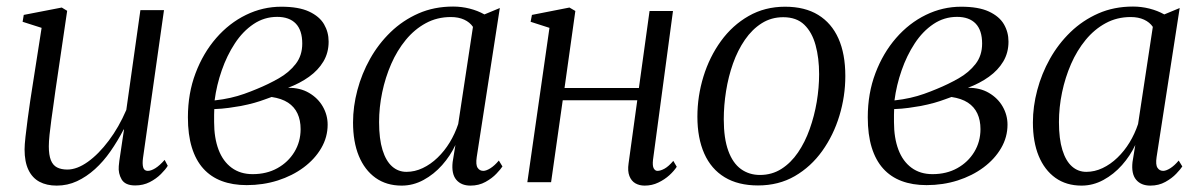

<svg xmlns="http://www.w3.org/2000/svg" viewBox="-20 -556 3659 586"><path d="M153 10.5Q122.5 10.5 100.5 -1.2Q78.5 -13 66.8 -37.5Q55 -62 55 -100Q55 -113.5 57.8 -138.8Q60.5 -164 64.5 -193.2Q68.5 -222.5 72.2 -248Q76 -273.5 78 -285.5L107 -471L49 -489.5L52.5 -510.5L168.5 -533L185 -523L149 -278.5Q147 -261.5 143.5 -238.5Q140 -215.5 136.8 -191Q133.5 -166.5 131.2 -145Q129 -123.5 129 -109.5Q129 -83 135.2 -67.2Q141.5 -51.5 154.2 -45Q167 -38.5 185.5 -38.5Q215 -38.5 248 -62Q281 -85.5 312 -126.8Q343 -168 365.5 -220.5L408.5 -525H480.5L416.5 -74Q414 -56 417 -45.2Q420 -34.5 431 -34.5Q441 -34.5 454 -42.5Q467 -50.5 482.5 -68L492 -50Q485.5 -39 471.2 -24.8Q457 -10.5 437 -0.2Q417 10 392.5 10Q362 10 351.2 -8.5Q340.5 -27 342.5 -49Q342.5 -52 344.2 -65Q346 -78 348.8 -95.8Q351.5 -113.5 354 -131Q356.5 -148.5 358.5 -160.5L357.5 -161Q339 -125.5 317.2 -94.2Q295.5 -63 269.8 -39.8Q244 -16.5 215 -3Q186 10.5 153 10.5Z M733 9Q690 9 656.8 -3.5Q623.5 -16 600.5 -41.5Q577.5 -67 565.5 -106Q553.5 -145 553.5 -198Q553.5 -271 576.8 -332.5Q600 -394 639.8 -439.8Q679.5 -485.5 730.8 -510.5Q782 -535.5 838.5 -535.5Q891.5 -535.5 923.2 -520.8Q955 -506 969 -482Q983 -458 983 -429Q983 -395 967 -368.2Q951 -341.5 923 -321.5Q895 -301.5 859 -288Q896 -288.5 923.2 -272.5Q950.5 -256.5 965.2 -230.8Q980 -205 980 -175.5Q980 -137.5 960.5 -104Q941 -70.5 906.8 -45Q872.5 -19.5 827.8 -5.2Q783 9 733 9ZM751 -24.5Q794 -24.5 826.8 -42.8Q859.5 -61 878.5 -92.2Q897.5 -123.5 897.5 -162Q897.5 -189 888 -209.5Q878.5 -230 859 -242.8Q839.5 -255.5 809 -260Q801.5 -257.5 788.2 -252.5Q775 -247.5 756.5 -242.2Q738 -237 715 -232.5Q698.5 -229.5 678.5 -226.8Q658.5 -224 634 -223Q633.5 -214 633.5 -206Q633.5 -198 633.5 -183.5Q633.5 -135 647 -99.2Q660.5 -63.5 687 -44Q713.5 -24.5 751 -24.5ZM635 -249.5Q661.5 -252.5 683.5 -257.5Q705.5 -262.5 725.2 -269.5Q745 -276.5 764 -284.5Q799.5 -299 831 -317Q862.5 -335 882.5 -360.8Q902.5 -386.5 902.5 -423Q902.5 -463.5 882.8 -484Q863 -504.5 826 -504.5Q786.5 -504.5 753.8 -482.5Q721 -460.5 696.8 -423.5Q672.5 -386.5 656.8 -341.2Q641 -296 635 -249.5Z M1435 -76.5Q1431.5 -53 1437.8 -43.8Q1444 -34.5 1455 -34.5Q1464 -34.5 1476.8 -42.5Q1489.5 -50.5 1502.5 -66L1513.5 -48Q1508.5 -40 1495.2 -26Q1482 -12 1461.8 -0.8Q1441.5 10.5 1416 10.5Q1387.5 10.5 1372.5 -7.5Q1357.5 -25.5 1361.5 -61.5L1370 -113.5Q1354.5 -80.5 1329.5 -52.2Q1304.5 -24 1272.8 -6.8Q1241 10.5 1206 10.5Q1159.5 10.5 1126.2 -13.2Q1093 -37 1075.2 -80Q1057.5 -123 1057.5 -182.5Q1057.5 -231 1070.8 -281Q1084 -331 1109.5 -376.5Q1135 -422 1172.2 -458Q1209.5 -494 1257.2 -515Q1305 -536 1363 -536Q1388.5 -536 1413.2 -529.8Q1438 -523.5 1458.5 -512L1505.5 -531.5ZM1423.5 -474Q1414 -488 1396.8 -496Q1379.5 -504 1356 -504Q1314 -504 1279.5 -485.2Q1245 -466.5 1218.5 -434.2Q1192 -402 1174 -360.8Q1156 -319.5 1146.5 -274Q1137 -228.5 1137 -183.5Q1137 -132 1147.5 -98.2Q1158 -64.5 1176.8 -48Q1195.5 -31.5 1220.5 -31.5Q1246 -31.5 1270.2 -43Q1294.5 -54.5 1315.5 -74.8Q1336.5 -95 1352.5 -121.2Q1368.5 -147.5 1378.5 -177.5Z M1973 -68Q1971 -50 1975.2 -42.2Q1979.5 -34.5 1986.5 -34.5Q1996 -34.5 2008.2 -41.2Q2020.5 -48 2035 -65L2045.5 -47Q2037.5 -34.5 2023 -21.2Q2008.5 -8 1989.2 1.2Q1970 10.5 1947.5 10.5Q1931.5 10.5 1919.2 3.5Q1907 -3.5 1901 -18.8Q1895 -34 1898.5 -57.5L1925 -250H1697.5L1662 0H1589.5L1657 -471L1599.5 -489.5L1603.5 -510.5L1718 -533L1736 -522.5L1703 -287.5H1930L1962.5 -522.5H2034Z M2376 -535.5Q2436.5 -535.5 2477.2 -510.5Q2518 -485.5 2539 -438.5Q2560 -391.5 2560 -324Q2560 -262.5 2542 -203Q2524 -143.5 2489.5 -95.2Q2455 -47 2405.8 -18.5Q2356.5 10 2293.5 10Q2233 10 2191.8 -15Q2150.5 -40 2129.5 -87.2Q2108.5 -134.5 2108.5 -200Q2108.5 -262.5 2127 -322.5Q2145.5 -382.5 2180.5 -430.8Q2215.5 -479 2265 -507.2Q2314.5 -535.5 2376 -535.5ZM2370.5 -503.5Q2334 -503.5 2304.8 -485Q2275.5 -466.5 2253.5 -434.5Q2231.5 -402.5 2217.2 -362.2Q2203 -322 2196 -278Q2189 -234 2189 -192Q2189 -133.5 2202.8 -95.8Q2216.5 -58 2241.5 -40Q2266.5 -22 2299.5 -22Q2336 -22 2365 -40.5Q2394 -59 2415.5 -90.5Q2437 -122 2451.2 -162Q2465.5 -202 2472.8 -245.2Q2480 -288.5 2480 -329.5Q2480 -379 2469.2 -418.2Q2458.5 -457.5 2434.8 -480.5Q2411 -503.5 2370.5 -503.5Z M2808 9Q2765 9 2731.8 -3.5Q2698.5 -16 2675.5 -41.5Q2652.5 -67 2640.5 -106Q2628.5 -145 2628.5 -198Q2628.5 -271 2651.8 -332.5Q2675 -394 2714.8 -439.8Q2754.5 -485.5 2805.8 -510.5Q2857 -535.5 2913.5 -535.5Q2966.5 -535.5 2998.2 -520.8Q3030 -506 3044 -482Q3058 -458 3058 -429Q3058 -395 3042 -368.2Q3026 -341.5 2998 -321.5Q2970 -301.5 2934 -288Q2971 -288.5 2998.2 -272.5Q3025.5 -256.5 3040.2 -230.8Q3055 -205 3055 -175.5Q3055 -137.5 3035.5 -104Q3016 -70.5 2981.8 -45Q2947.5 -19.5 2902.8 -5.2Q2858 9 2808 9ZM2826 -24.5Q2869 -24.5 2901.8 -42.8Q2934.5 -61 2953.5 -92.2Q2972.5 -123.5 2972.5 -162Q2972.5 -189 2963 -209.5Q2953.5 -230 2934 -242.8Q2914.5 -255.5 2884 -260Q2876.5 -257.5 2863.2 -252.5Q2850 -247.5 2831.5 -242.2Q2813 -237 2790 -232.5Q2773.5 -229.5 2753.5 -226.8Q2733.5 -224 2709 -223Q2708.5 -214 2708.5 -206Q2708.5 -198 2708.5 -183.5Q2708.5 -135 2722 -99.2Q2735.5 -63.5 2762 -44Q2788.5 -24.5 2826 -24.5ZM2710 -249.5Q2736.5 -252.5 2758.5 -257.5Q2780.5 -262.5 2800.2 -269.5Q2820 -276.5 2839 -284.5Q2874.5 -299 2906 -317Q2937.5 -335 2957.5 -360.8Q2977.5 -386.5 2977.5 -423Q2977.5 -463.5 2957.8 -484Q2938 -504.5 2901 -504.5Q2861.5 -504.5 2828.8 -482.5Q2796 -460.5 2771.8 -423.5Q2747.5 -386.5 2731.8 -341.2Q2716 -296 2710 -249.5Z M3510 -76.5Q3506.5 -53 3512.8 -43.8Q3519 -34.5 3530 -34.5Q3539 -34.5 3551.8 -42.5Q3564.5 -50.5 3577.5 -66L3588.5 -48Q3583.5 -40 3570.2 -26Q3557 -12 3536.8 -0.8Q3516.5 10.5 3491 10.5Q3462.5 10.5 3447.5 -7.5Q3432.5 -25.5 3436.5 -61.5L3445 -113.5Q3429.5 -80.5 3404.5 -52.2Q3379.5 -24 3347.8 -6.8Q3316 10.5 3281 10.5Q3234.5 10.5 3201.2 -13.2Q3168 -37 3150.2 -80Q3132.5 -123 3132.5 -182.5Q3132.5 -231 3145.8 -281Q3159 -331 3184.5 -376.5Q3210 -422 3247.2 -458Q3284.5 -494 3332.2 -515Q3380 -536 3438 -536Q3463.5 -536 3488.2 -529.8Q3513 -523.5 3533.5 -512L3580.5 -531.5ZM3498.5 -474Q3489 -488 3471.8 -496Q3454.5 -504 3431 -504Q3389 -504 3354.5 -485.2Q3320 -466.5 3293.5 -434.2Q3267 -402 3249 -360.8Q3231 -319.5 3221.5 -274Q3212 -228.5 3212 -183.5Q3212 -132 3222.5 -98.2Q3233 -64.5 3251.8 -48Q3270.5 -31.5 3295.5 -31.5Q3321 -31.5 3345.2 -43Q3369.5 -54.5 3390.5 -74.8Q3411.5 -95 3427.5 -121.2Q3443.5 -147.5 3453.5 -177.5Z"/></svg>

Font: Merriweather 96pt Light
Style: Italic
Weight: 300
Italic angle: -7.8°
Version: Version 2.101